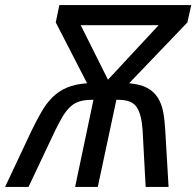

<svg xmlns="http://www.w3.org/2000/svg" viewBox="-60 -734 771 754"><path d="M-40 0 64 -221Q84 -262 103 -295Q122 -328 146 -352Q170 -376 203 -390Q236 -404 282 -407L159 -646L173 -714H691L676 -646L447 -407Q492 -403 518.5 -388.5Q545 -374 560 -350Q575 -326 581 -293.5Q587 -261 589 -222L602 0H512L500 -223Q496 -284 477 -313Q458 -342 406 -342H397L324 0H235L307 -342H301Q273 -342 253 -336Q233 -330 217 -315.5Q201 -301 187 -278Q173 -255 156 -220L52 0ZM364 -421 563 -635H257Z"/></svg>

Font: BC Sans
Style: Italic
Weight: 400
Italic angle: -12°
Designer: Monotype Design Team
Designer: Province of B.C.
Foundry: Monotype Imaging Inc.
Version: Version 2.000;GOOG;noto-source:20170915:90ef993387c0